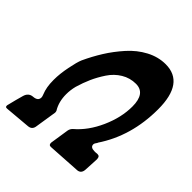

<svg xmlns="http://www.w3.org/2000/svg" viewBox="-259 -850 991 991"><g transform="rotate(45 236.5 -354.5)"><path d="M471 -124 467 -47Q465 -18 440 -15L261 -4H255Q243 -4 243 -20Q243 -24 244 -27Q249 -59 259 -125Q262 -140 273 -150Q333 -201 370.5 -285Q408 -369 408 -449Q408 -545 338 -545Q295 -545 258.5 -523Q222 -501 197.5 -464Q173 -427 157 -391Q141 -355 129 -314Q121 -283 121 -252Q121 -198 145 -158V-159Q148 -152 148 -147V-144L130 -29Q127 2 98 4L-40 16H-46Q-54 16 -54 6Q-54 2 -52 -4Q-49 -18 -41.5 -46Q-34 -74 -30 -88Q-21 -119 8 -122Q43 -124 43 -150Q43 -157 38 -169Q23 -205 23 -256V-261Q23 -303 33.5 -356Q44 -409 54 -432Q78 -484 108 -532Q138 -580 178.5 -625.5Q219 -671 270 -698Q321 -725 375 -725Q512 -725 512 -533Q512 -337 413 -190H414Q403 -176 403 -168Q403 -147 433 -147H441L450 -148H455Q471 -148 471 -127Z"/></g></svg>

Font: Bangerz Fix
Style: Regular
Weight: 400
Designer: vernon adams
Foundry: Vernon Adams
Version: Version 2.10;December 28, 2023;FontCreator 13.0.0.2683 64-bi